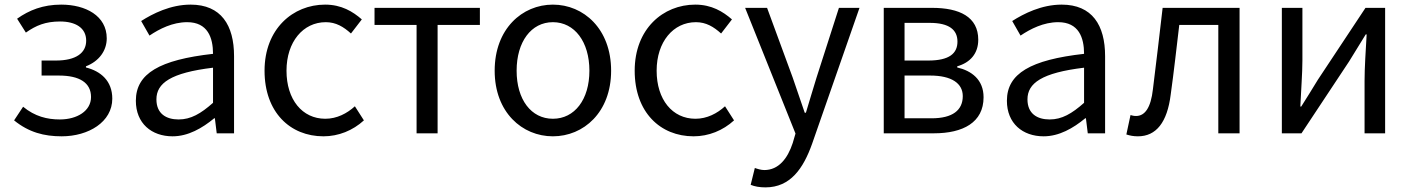

<svg xmlns="http://www.w3.org/2000/svg" viewBox="-20 -577 6107 831"><path d="M247 13C363 13 466 -49 466 -150C466 -227 416 -269 352 -285V-290C409 -312 442 -358 442 -411C442 -509 350 -557 245 -557C166 -557 106 -533 54 -496L92 -436C136 -467 177 -484 240 -484C306 -484 353 -457 353 -401C353 -348 309 -315 222 -315H160V-250H235C324 -250 374 -219 374 -157C374 -97 314 -60 239 -60C184 -60 131 -73 80 -115L41 -56C105 -4 171 13 247 13Z M727 13C794 13 855 -22 907 -65H910L918 0H993V-334C993 -468 937 -557 805 -557C718 -557 641 -518 591 -486L627 -423C670 -452 727 -481 790 -481C879 -481 902 -414 902 -344C671 -318 568 -259 568 -141C568 -43 636 13 727 13ZM753 -60C699 -60 657 -85 657 -147C657 -217 719 -262 902 -284V-132C849 -85 806 -60 753 -60Z M1380 13C1445 13 1507 -12 1555 -56L1516 -117C1482 -86 1438 -63 1388 -63C1288 -63 1220 -146 1220 -271C1220 -396 1292 -481 1390 -481C1434 -481 1467 -461 1499 -432L1546 -493C1507 -527 1458 -557 1387 -557C1248 -557 1125 -452 1125 -271C1125 -91 1236 13 1380 13Z M1783 0H1874V-469H2057V-543H1601V-469H1783Z M2373 13C2506 13 2625 -91 2625 -271C2625 -452 2506 -557 2373 -557C2240 -557 2121 -452 2121 -271C2121 -91 2240 13 2373 13ZM2373 -63C2279 -63 2216 -146 2216 -271C2216 -396 2279 -481 2373 -481C2467 -481 2531 -396 2531 -271C2531 -146 2467 -63 2373 -63Z M2982 13C3047 13 3109 -12 3157 -56L3118 -117C3084 -86 3040 -63 2990 -63C2890 -63 2822 -146 2822 -271C2822 -396 2894 -481 2992 -481C3036 -481 3069 -461 3101 -432L3148 -493C3109 -527 3060 -557 2989 -557C2850 -557 2727 -452 2727 -271C2727 -91 2838 13 2982 13Z M3293 234C3401 234 3457 152 3495 45L3700 -543H3611L3514 -241C3499 -193 3483 -138 3468 -89H3463C3446 -138 3427 -194 3411 -241L3300 -543H3205L3423 1L3411 42C3389 109 3350 159 3288 159C3274 159 3258 154 3247 150L3229 223C3246 230 3267 234 3293 234Z M3805 0H4022C4148 0 4237 -47 4237 -156C4237 -233 4184 -271 4123 -285V-290C4179 -306 4214 -345 4214 -405C4214 -504 4133 -543 4014 -543H3805ZM3895 -315V-478H4004C4088 -478 4124 -448 4124 -397C4124 -346 4089 -315 3998 -315ZM3895 -65V-250H4006C4099 -250 4147 -216 4147 -161C4147 -100 4103 -65 4012 -65Z M4497 13C4564 13 4625 -22 4677 -65H4680L4688 0H4763V-334C4763 -468 4707 -557 4575 -557C4488 -557 4411 -518 4361 -486L4397 -423C4440 -452 4497 -481 4560 -481C4649 -481 4672 -414 4672 -344C4441 -318 4338 -259 4338 -141C4338 -43 4406 13 4497 13ZM4523 -60C4469 -60 4427 -85 4427 -147C4427 -217 4489 -262 4672 -284V-132C4619 -85 4576 -60 4523 -60Z M4905 13C4984 13 5032 -47 5047 -168C5061 -268 5072 -369 5084 -469H5253V0H5345V-543H5012C4998 -425 4985 -308 4970 -191C4961 -110 4935 -75 4897 -75C4887 -75 4880 -77 4873 -79L4855 5C4871 10 4885 13 4905 13Z M5528 0H5613L5819 -311C5839 -344 5870 -394 5891 -428H5895C5891 -357 5886 -284 5886 -227V0H5975V-543H5890L5684 -232C5664 -199 5633 -149 5612 -116H5608C5611 -186 5617 -259 5617 -316V-543H5528Z"/></svg>

Font: Noto Sans CJK JP Regular
Style: Regular
Weight: 400
Designer: Ryoko NISHIZUKA (kana & ideographs); Paul D. Hunt (Latin, Greek & Cyrillic); Wenlong ZHANG (bopomofo); Sandoll Communica
Foundry: Adobe Systems Incorporated
Version: Version 1.001;PS 1.001;hotconv 1.0.78;makeotf.lib2.5.61930